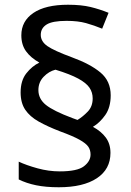

<svg xmlns="http://www.w3.org/2000/svg" viewBox="-20 -785 553 810"><path d="M67 -395Q67 -445 91 -475.5Q115 -506 146 -521Q110 -541 90 -568.5Q70 -596 70 -636Q70 -696 121 -730.5Q172 -765 267 -765Q323 -765 362 -755.5Q401 -746 438 -731L411 -664Q377 -678 343 -687.5Q309 -697 261 -697Q201 -697 176.5 -681.5Q152 -666 152 -638Q152 -610 180 -590.5Q208 -571 284 -543Q361 -515 404 -479Q447 -443 447 -383Q447 -332 424 -299.5Q401 -267 372 -250Q407 -231 426.5 -204.5Q446 -178 446 -140Q446 -71 388.5 -33Q331 5 228 5Q173 5 132 -3.5Q91 -12 59 -28V-103Q91 -88 138 -75Q185 -62 232 -62Q306 -62 334 -83.5Q362 -105 362 -133Q362 -152 352.5 -166Q343 -180 315.5 -195.5Q288 -211 233 -231Q181 -251 143.5 -272Q106 -293 86.5 -322Q67 -351 67 -395ZM142 -405Q142 -368 173.5 -342.5Q205 -317 285 -287L307 -279Q330 -293 350.5 -314.5Q371 -336 371 -370Q371 -395 357.5 -415Q344 -435 310 -453.5Q276 -472 214 -491Q186 -484 164 -461Q142 -438 142 -405Z"/></svg>

Font: Noto Sans Balinese
Style: Regular
Weight: 400
Designer: Aditya Bayu, David Williams
Foundry: David Williams
Version: Version 2.003